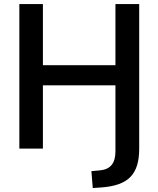

<svg xmlns="http://www.w3.org/2000/svg" viewBox="-20 -739 788 955"><path d="M483.4 193.4C620.6 183.6 672.4 126.5 672.4 -0.5V-718.8H554.2V-414.6H193.4V-718.8H76.2V0H193.4V-314.5H554.2V13.7C554.2 74.2 528.3 103.5 477.1 108.4L434.6 112.3L441.4 196.3Z"/></svg>

Font: Winston Medium
Style: Regular
Weight: 500
Designer: Vernon Adams, Kim Jin-seong, David Berlow, Cristiano Sobral
Foundry: The Winston Project Authors
Version: Version 3.004